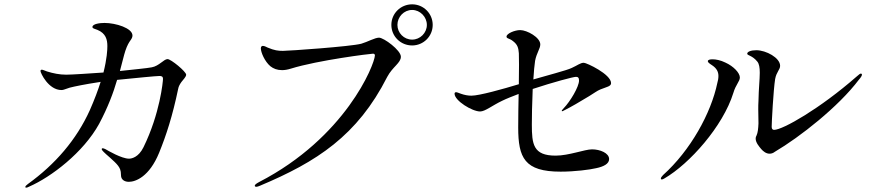

<svg xmlns="http://www.w3.org/2000/svg" viewBox="-20 -853 4040 887"><path d="M754 -580C737 -580 715 -548 681 -542C662 -538 589 -531 534 -525C545 -565 552 -597 559 -618C568 -645 576 -657 583 -667C589 -675 592 -682 592 -689C592 -723 515 -747 463 -747C442 -747 407 -743 407 -728C408 -721 415 -721 430 -715C469 -699 476 -670 476 -640C476 -622 474 -582 458 -518C401 -514 312 -508 286 -508C255 -508 226 -514 197 -523C184 -528 177 -531 173 -531C170 -531 167 -529 167 -525C167 -516 204 -437 264 -437C274 -437 279 -441 302 -448C325 -454 375 -464 434 -473C437 -473 441 -474 445 -475C433 -437 417 -394 395 -344C333 -207 235 -94 109 -3C101 3 97 7 97 11C97 13 98 14 101 14C105 14 109 12 115 9C216 -35 365 -148 438 -281C478 -356 504 -425 521 -484C601 -492 701 -502 717 -502C727 -502 733 -499 733 -489C733 -477 719 -328 643 -173C620 -126 588 -120 576 -120C542 -120 479 -157 467 -164C460 -167 458 -168 454 -168C453 -168 450 -168 450 -164C450 -161 453 -157 459 -151C467 -142 510 -108 525 -88C533 -77 539 -68 539 -43C539 -22 557 -13 575 -13C607 -13 670 -37 715 -147C748 -228 777 -317 803 -442C805 -454 811 -464 818 -474C827 -486 840 -498 840 -508C840 -522 770 -580 754 -580Z M1884 -643C1936 -643 1979 -685 1979 -738C1979 -790 1937 -833 1884 -833C1831 -833 1788 -791 1788 -738C1788 -685 1831 -643 1884 -643ZM1884 -670C1846 -670 1816 -701 1816 -738C1816 -775 1846 -807 1884 -807C1921 -807 1952 -775 1952 -738C1952 -701 1921 -670 1884 -670ZM1164 10C1168 10 1174 8 1181 5C1443 -105 1631 -226 1769 -498C1794 -545 1832 -562 1832 -591C1832 -621 1753 -679 1731 -679C1712 -679 1677 -659 1649 -651C1600 -638 1314 -618 1287 -618C1265 -618 1248 -620 1217 -633C1208 -638 1200 -641 1194 -641C1191 -641 1185 -639 1185 -630C1185 -611 1203 -569 1229 -547C1243 -536 1260 -529 1283 -529C1295 -529 1308 -531 1324 -536C1450 -575 1692 -605 1703 -605C1708 -605 1712 -603 1712 -597C1710 -553 1576 -218 1177 -12C1162 -4 1157 1 1157 5C1157 8 1160 10 1164 10Z M2575 -341C2575 -340 2576 -339 2577 -339C2578 -339 2581 -340 2592 -346C2616 -358 2658 -382 2702 -409C2727 -424 2737 -433 2754 -440C2784 -452 2803 -454 2803 -469C2803 -510 2690 -563 2677 -563C2661 -563 2648 -551 2621 -539C2599 -528 2505 -504 2444 -486C2446 -521 2449 -552 2452 -572C2459 -609 2476 -628 2476 -648C2476 -680 2415 -714 2383 -714C2358 -714 2320 -698 2320 -684C2320 -674 2333 -677 2350 -663C2371 -647 2375 -632 2377 -607C2378 -585 2378 -530 2377 -479V-464C2305 -442 2194 -411 2158 -411C2142 -411 2126 -414 2109 -420C2100 -423 2092 -427 2087 -427C2082 -427 2080 -424 2080 -420C2080 -388 2161 -338 2198 -338C2221 -338 2253 -365 2299 -387C2321 -398 2348 -408 2376 -419C2375 -364 2374 -318 2374 -264C2374 -124 2403 -60 2570 -60C2635 -60 2705 -69 2734 -76C2768 -83 2794 -96 2794 -118C2794 -146 2752 -163 2715 -163C2681 -163 2608 -134 2547 -134C2443 -134 2437 -187 2437 -278C2437 -309 2438 -377 2441 -442C2535 -473 2628 -498 2641 -498C2650 -498 2655 -494 2655 -481C2655 -452 2614 -384 2585 -354C2577 -346 2575 -342 2575 -341Z M3535 -143C3543 -143 3551 -145 3560 -152C3674 -219 3854 -360 3948 -485C3958 -496 3962 -504 3962 -508C3962 -511 3960 -513 3957 -513C3954 -513 3949 -510 3937 -499C3768 -351 3596 -253 3556 -253C3549 -253 3545 -258 3545 -267C3545 -288 3553 -438 3561 -488C3567 -521 3584 -531 3584 -549C3584 -586 3519 -621 3474 -621C3449 -621 3432 -614 3432 -605C3432 -596 3455 -598 3479 -568C3487 -558 3490 -541 3490 -517C3490 -486 3485 -444 3484 -387C3483 -373 3483 -360 3483 -347C3483 -323 3484 -301 3484 -283C3483 -259 3481 -240 3475 -227C3472 -222 3471 -218 3471 -213C3471 -194 3487 -176 3497 -164C3506 -154 3519 -143 3535 -143ZM3038 -24C3041 -24 3045 -26 3050 -29C3165 -96 3320 -269 3368 -424C3379 -462 3398 -477 3398 -495C3398 -516 3369 -547 3331 -564C3309 -575 3287 -579 3272 -579C3260 -579 3250 -577 3250 -570C3250 -565 3258 -559 3269 -552C3292 -537 3299 -520 3299 -502C3299 -491 3297 -480 3294 -470C3265 -330 3170 -158 3043 -44C3037 -38 3033 -32 3033 -28C3033 -26 3034 -24 3038 -24Z"/></svg>

Font: Shippori Mincho OTF Medium
Style: Regular
Weight: 500
Designer: FONTDASU
Foundry: FONTDASU / Google Inc. / but / Adobe
Version: Version 3.300;hotconv 1.0.109;makeotfexe 2.5.65596